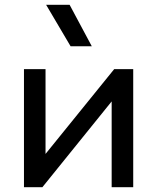

<svg xmlns="http://www.w3.org/2000/svg" viewBox="-20 -777 652 797"><path d="M79.5 0V-490H169V-138L454 -490H533V0H443.5V-356L156 0ZM273 -585 171.5 -757H269L361 -585Z"/></svg>

Font: Geologica Roman Light
Style: Regular
Weight: 300
Designer: Sindre Bremnes, Frode Helland
Foundry: Monokrom Skriftforlag AS
Version: Version 1.010;gftools[0.9.28]